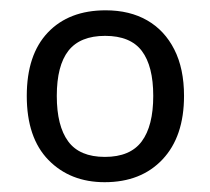

<svg xmlns="http://www.w3.org/2000/svg" viewBox="-20 -743 414 378"><path d="M342.3 -554.2Q342.3 -474.1 300 -429.2Q257.8 -384.3 186 -384.3Q118.2 -384.3 75.4 -428Q32.7 -471.7 32.7 -554.2Q32.7 -635.3 74.2 -679Q115.7 -722.7 188 -722.7Q235.4 -722.7 269.8 -702.9Q304.2 -683.1 323.2 -645.5Q342.3 -607.9 342.3 -554.2ZM91.8 -554.2Q91.8 -495.1 114.3 -464.6Q136.7 -434.1 186.5 -434.1Q236.3 -434.1 259 -464.6Q281.7 -495.1 281.7 -554.2Q281.7 -612.8 259.3 -642.6Q236.8 -672.4 187 -672.4Q137.7 -672.4 114.7 -643.1Q91.8 -613.8 91.8 -554.2Z"/></svg>

Font: Wonky
Style: Regular
Weight: 400
Designer: Monotype Design Team
Foundry: Monotype Imaging Inc.
Version: Version 3.000